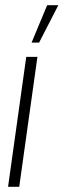

<svg xmlns="http://www.w3.org/2000/svg" viewBox="-20 -719 244 739"><path d="M81 -500H124L54 0H11ZM101.5 -555 161.5 -699H204.5L130.5 -555Z"/></svg>

Font: Urbanist ExtraLight
Style: Italic
Weight: 250
Version: Version 1.303